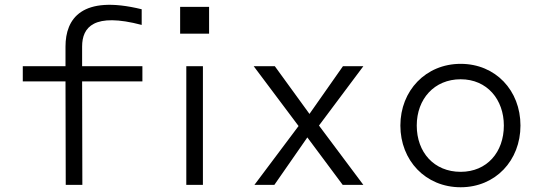

<svg xmlns="http://www.w3.org/2000/svg" viewBox="-20 -779 2280 809"><path d="M580 -500H326V-583C326 -665 376 -727 577 -674V-740C324 -802 256 -700 256 -583V-500H76V-436H256L257 0H327L326 -436H580Z M835 -500H765V0H835ZM739 -637H861V-750H739Z M1511 -500H1425L1284 -299L1138 -500H1049L1238 -248L1052 0H1136L1275 -200L1424 0H1511L1324 -250Z M1921 -510C1774 -510 1667 -397 1667 -250C1667 -103 1773 10 1921 10C2068 10 2173 -103 2173 -250C2173 -398 2068 -510 1921 -510ZM1736 -250C1736 -362 1810 -445 1921 -445C2033 -445 2103 -359 2103 -250C2103 -138 2032 -55 1921 -55C1809 -55 1736 -137 1736 -250Z"/></svg>

Font: altertype_V2
Style: Regular
Weight: 400
Designer: Simon Renaud
Version: Version 2.001;Glyphs 3.1.2 (3151)